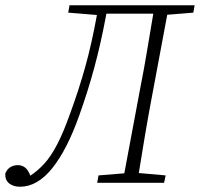

<svg xmlns="http://www.w3.org/2000/svg" viewBox="-46 -694 759 729"><path d="M30 15Q5 15 -11 2.5Q-27 -10 -26 -35Q-19 -52 -6.5 -59.5Q6 -67 22 -67Q37 -67 49 -58Q61 -49 69 -27Q97 -45 122.5 -73Q148 -101 172 -147.5Q196 -194 221 -265Q253 -352 277.5 -439.5Q302 -527 322 -637L213 -646L218 -674H693L688 -646L589 -638L528 -312Q515 -243 503.5 -174Q492 -105 481 -37L583 -28L577 0H323L328 -28L426 -36L487 -362Q501 -432 512.5 -502Q524 -572 536 -642H358Q337 -529 312 -437Q287 -345 255 -256Q209 -126 152.5 -55.5Q96 15 30 15Z"/></svg>

Font: Source Serif Pro Light
Style: Italic
Weight: 300
Italic angle: -12°
Designer: Frank Grießhammer
Foundry: Adobe Systems Incorporated
Version: Version 3.001;hotconv 1.0.111;makeotfexe 2.5.65597